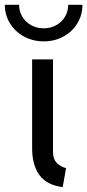

<svg xmlns="http://www.w3.org/2000/svg" viewBox="-56 -762 359 790"><path d="M76.2 -152.3V-517.6H162.1V-135.7Q162.1 -107.4 177.7 -91.6Q193.4 -75.7 215.8 -70.3L202.1 7.8Q136.2 -0.5 106.2 -41.7Q76.2 -83 76.2 -152.3ZM-36.1 -742.2H22.5Q22.5 -715.3 35.9 -693.1Q49.3 -670.9 72.5 -658.2Q95.7 -645.5 124 -645.5Q151.9 -645.5 175 -658.2Q198.2 -670.9 211.4 -693.1Q224.6 -715.3 224.6 -742.2H283.2Q283.2 -700.2 262.2 -665.8Q241.2 -631.3 204.8 -611.6Q168.5 -591.8 124 -591.8Q79.6 -591.8 43 -611.6Q6.3 -631.3 -14.9 -665.8Q-36.1 -700.2 -36.1 -742.2Z"/></svg>

Font: Reddit Sans Strawberry
Style: Regular
Weight: 400
Designer: Stephen Hutchings
Foundry: Reddit
Version: Version 1.013